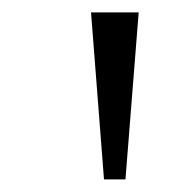

<svg xmlns="http://www.w3.org/2000/svg" viewBox="-20 -747 298 305"><path d="M145.2 -462 124.6 -727.3H200.3L179.3 -462Z"/></svg>

Font: Inter Zeller Light
Style: Regular
Weight: 300
Designer: Rasmus Andersson; Joe Bland
Foundry: zeller
Version: Version 3.015;git-dec3a8cb1